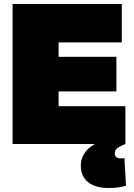

<svg xmlns="http://www.w3.org/2000/svg" viewBox="-20 -720 671 960"><path d="M43 0V-700H589V-508H273V-436H562V-263H273V-189H607V0ZM521 220Q479 220 448 207Q417 194 400.5 169Q384 144 384 109Q384 78 398 53.5Q412 29 435.5 12Q459 -5 485 -12L607 0Q587 8 575 15Q563 22 558.5 29.5Q554 37 554 47Q554 60 562 66Q570 72 585 72Q590 72 594.5 71.5Q599 71 602 70L610 208Q594 214 572 217Q550 220 521 220Z"/></svg>

Font: Georama ExtraCondensed Thin Black
Style: Regular
Weight: 900
Version: Version 1.001